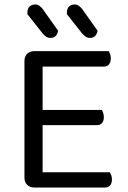

<svg xmlns="http://www.w3.org/2000/svg" viewBox="-20 -836 571 856"><path d="M133 0Q113 0 101 -12Q89 -24 89 -44V-564Q89 -584 101 -596Q113 -608 133 -608H465Q468 -603 471 -594.5Q474 -586 474 -576Q474 -559 466 -549Q458 -539 443 -539H170V-346H434Q437 -341 440 -332.5Q443 -324 443 -314Q443 -297 435 -287.5Q427 -278 412 -278H170V-68H470Q473 -63 476 -55Q479 -47 479 -36Q479 -19 471 -9.5Q463 0 448 0ZM102 -773V-777Q102 -798 112 -807Q122 -816 137 -816Q148 -816 156.5 -809.5Q165 -803 171 -795L239 -699Q233 -667 205 -667Q194 -667 185 -673Q176 -679 170 -687ZM278 -773V-777Q278 -797 287.5 -806.5Q297 -816 313 -816Q324 -816 332.5 -809.5Q341 -803 347 -795L415 -699Q409 -667 381 -667Q370 -667 361.5 -673Q353 -679 346 -687Z"/></svg>

Font: Baloo 2 Latin
Style: Regular
Weight: 400
Designer: Sarang Kulkarni and Ek Type
Foundry: Ek Type
Version: Version 1.001